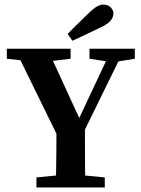

<svg xmlns="http://www.w3.org/2000/svg" viewBox="-20 -823 617 843"><path d="M140 0V-44L273 -57H305L440 -44V0ZM225 0Q226 -40 226.5 -80.5Q227 -121 227.5 -169Q228 -217 228 -280H353Q353 -218 353 -170.5Q353 -123 353.5 -82Q354 -41 355 0ZM245 -201 45 -609H188L343 -272L311 -269L471 -609H527L327 -201ZM10 -565V-609H290V-565L172 -551H141ZM373 -565V-609H572V-565L485 -551H466ZM277 -674Q300 -698 324 -721Q348 -744 370 -766Q392 -787 406.5 -795Q421 -803 435 -803Q453 -803 465.5 -791Q478 -779 478 -763Q478 -750 468 -735.5Q458 -721 429 -706Q396 -690 363 -674.5Q330 -659 298 -644Z"/></svg>

Font: Lisu Bosa ExtraBold
Style: Regular
Weight: 800
Designer: David Morse, Annie Olsen, Victor Gaultney, Frank Grießhammer (Latin)
Foundry: SIL International
Version: Version 2.000